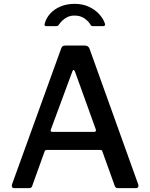

<svg xmlns="http://www.w3.org/2000/svg" viewBox="-20 -979 781 999"><path d="M53 0Q46 0 43 -6Q40 -12 43 -21L298 -726Q301 -735 306 -738.5Q311 -742 320 -742H421Q440 -742 446 -725L699 -20Q702 -13 699 -6.5Q696 0 688 0H594Q581 0 577 -12L513 -190Q512 -195 509.5 -197Q507 -199 501 -199H224Q215 -199 212 -191L147 -10Q145 -5 141.5 -2.5Q138 0 130 0H53ZM470 -293Q483 -293 478 -307L370 -607Q366 -615 362.5 -615Q359 -615 356 -606L245 -306Q240 -293 252 -293ZM516 -843H463Q459 -843 456 -844.5Q453 -846 450 -852Q440 -869 419 -883.5Q398 -898 368 -898Q347 -898 331.5 -890.5Q316 -883 305.5 -873Q295 -863 288 -853Q284 -847 281 -845Q278 -843 271 -843H219Q214 -843 212.5 -847Q211 -851 212 -854Q220 -885 241.5 -908.5Q263 -932 295.5 -945.5Q328 -959 368 -959Q409 -959 441 -944.5Q473 -930 495 -906.5Q517 -883 526 -856Q530 -843 516 -843Z"/></svg>

Font: Libre Franklin Thin Medium
Style: Regular
Weight: 500
Version: Version 3.000